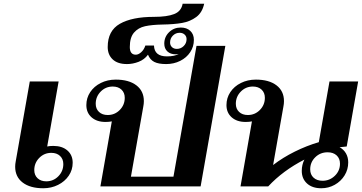

<svg xmlns="http://www.w3.org/2000/svg" viewBox="-20 -995 1932 1025"><path d="M61 -105Q61 -119 64 -134L139 -560H293L232 -213Q244 -216 265 -216Q312 -216 340 -191.5Q368 -167 368 -126Q368 -88 347 -57Q326 -26 290 -8Q254 10 211 10Q141 10 101 -20.5Q61 -51 61 -105ZM318 -119Q318 -146 300.5 -162.5Q283 -179 254 -179Q216 -179 189.5 -152Q163 -125 163 -87Q163 -60 180.5 -43.5Q198 -27 227 -27Q265 -27 291.5 -54Q318 -81 318 -119Z M577 -347Q562 -344 543 -344Q497 -344 469 -368.5Q441 -393 441 -434Q441 -472 461.5 -503Q482 -534 518 -552Q554 -570 598 -570Q668 -570 708 -539.5Q748 -509 748 -455Q748 -441 745 -426L679 -52H906L1029 -750H1183L1051 0H516ZM646 -473Q646 -500 628.5 -516.5Q611 -533 582 -533Q544 -533 517.5 -506Q491 -479 491 -441Q491 -414 508.5 -397.5Q526 -381 555 -381Q593 -381 619.5 -408Q646 -435 646 -473Z M673 -744Q673 -703 705 -703Q719 -703 734 -716.5Q749 -730 756 -752H802Q804 -694 871 -694Q912 -694 934 -707Q924 -705 919 -705Q890 -705 873.5 -720.5Q857 -736 857 -762Q857 -798 882.5 -823Q908 -848 945 -848Q977 -848 996 -830Q1015 -812 1015 -782Q1015 -746 995.5 -716.5Q976 -687 942 -670Q908 -653 867 -653Q826 -653 803.5 -664.5Q781 -676 770 -703Q751 -677 720 -665Q689 -653 658 -653Q608 -653 581.5 -678Q555 -703 555 -744Q555 -831 620 -868Q685 -905 802 -905Q872 -905 910 -920Q948 -935 955 -975H1070Q1060 -928 1027.5 -904Q995 -880 952 -872.5Q909 -865 848 -864Q791 -863 754.5 -855Q718 -847 695.5 -821Q673 -795 673 -744ZM924 -734Q945 -734 960.5 -749Q976 -764 976 -786Q976 -801 965.5 -810.5Q955 -820 939 -820Q918 -820 903 -805Q888 -790 888 -768Q888 -753 898 -743.5Q908 -734 924 -734Z M1839 -128Q1839 -90 1819.5 -58.5Q1800 -27 1767 -8.5Q1734 10 1695 10Q1647 10 1619 -15.5Q1591 -41 1591 -83Q1591 -115 1605 -143Q1490 -84 1412 0H1264L1325 -347Q1311 -344 1291 -344Q1245 -344 1217 -368.5Q1189 -393 1189 -434Q1189 -472 1209.5 -503Q1230 -534 1266 -552Q1302 -570 1346 -570Q1416 -570 1456 -539.5Q1496 -509 1496 -455Q1496 -441 1493 -426L1438 -114Q1490 -154 1553.5 -185.5Q1617 -217 1682 -236L1739 -560H1892L1831 -213Q1805 -211 1793 -209Q1815 -197 1827 -176Q1839 -155 1839 -128ZM1394 -473Q1394 -500 1376.5 -516.5Q1359 -533 1330 -533Q1292 -533 1265.5 -506Q1239 -479 1239 -441Q1239 -414 1256.5 -397.5Q1274 -381 1303 -381Q1341 -381 1367.5 -408Q1394 -435 1394 -473ZM1795 -121Q1795 -149 1777 -165.5Q1759 -182 1729 -182Q1690 -182 1663 -155.5Q1636 -129 1636 -91Q1636 -63 1654 -46.5Q1672 -30 1702 -30Q1740 -30 1767.5 -56.5Q1795 -83 1795 -121Z"/></svg>

Font: Fahkwang
Style: Bold Italic
Weight: 700
Italic angle: -10°
Designer: Suppakit Chalermlarp | Katatrad Co.,Ltd.
Foundry: Cadson Demak Co.,Ltd.
Version: Version 1.000; ttfautohint (v1.6)